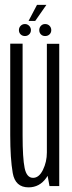

<svg xmlns="http://www.w3.org/2000/svg" viewBox="-20 -782 301 807"><path d="M188 0H229V-598H177V-60ZM75 -598.5H23V-214.5Q23 -115.5 33.5 -55Q44 5.5 100 5.5Q146.5 5.5 174.8 -34.8Q203 -75 203 -124.5L177 -141.5Q177 -101.5 160.5 -68Q144 -34.5 119 -34.5Q92 -34.5 83.5 -76Q75 -117.5 75 -212.5ZM85 -630.5Q95 -630.5 102.5 -637.5Q110 -644.5 110 -655.5Q110 -666 102.5 -673.5Q95 -681 85 -681Q74 -681 66.8 -673.5Q59.5 -666 59.5 -655.5Q59.5 -644.5 66.8 -637.5Q74 -630.5 85 -630.5ZM169.5 -630.5Q181 -630.5 188.2 -637.5Q195.5 -644.5 195.5 -655.5Q195.5 -666 188.2 -673.5Q181 -681 169.5 -681Q159 -681 152 -673.5Q145 -666 145 -655.5Q145 -644.5 152 -637.5Q159 -630.5 169.5 -630.5ZM100 -694H128L175 -761.5H135.5Z"/></svg>

Font: Anybody ExtraCondensed Light
Style: Regular
Weight: 300
Width: 2
Version: Version 1.113;gftools[0.9.25]